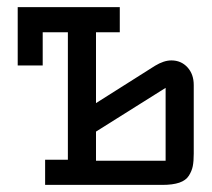

<svg xmlns="http://www.w3.org/2000/svg" viewBox="-20 -520 595 540"><path d="M29.8 -335.9V-500H316.9V-429.2H250V-230L416 -335Q440.9 -350.1 461.9 -350.1Q489.3 -350.1 507.1 -330.8Q524.9 -311.5 524.9 -280.8V-87.9Q524.9 -66.4 522.2 -52.7Q519.5 -39.1 511.2 -25.9Q502.9 -12.7 484.4 -6.3Q465.8 0 437 0H106.9V-70.8H170.9V-429.2H100.1V-335.9ZM250 -67.9H445.8V-272.9L250 -149.9Z"/></svg>

Font: Kelly Slab
Style: Regular
Weight: 400
Designer: Denis Masharov
Foundry: Denis Masharov
Version: Version 1.001